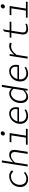

<svg xmlns="http://www.w3.org/2000/svg" viewBox="2290 -3092 815 5436"><g transform="rotate(-90 2698.0 -374.5)"><path d="M345.2 13.2Q244.1 13.2 182.6 -46.1Q121.1 -105.5 121.1 -209Q121.1 -280.8 147 -340.6Q172.9 -400.4 216.3 -439.7Q259.8 -479 315.9 -500.5Q372.1 -522 433.1 -522Q531.7 -522 594.2 -444.8L557.1 -405.8Q499.5 -473.1 425.8 -473.1Q357.9 -473.1 302.2 -440.2Q246.6 -407.2 214.4 -348.6Q182.1 -290 182.1 -217.8Q182.1 -134.8 228.5 -85.4Q274.9 -36.1 356 -36.1Q437 -36.1 524.9 -106.9L546.9 -68.8Q451.2 13.2 345.2 13.2Z M700.7 0 815.4 -729H873.5L844.7 -543L821.8 -412.1Q877 -465.8 926.3 -493.9Q975.6 -522 1028.8 -522Q1115.7 -522 1149.2 -471.4Q1182.6 -420.9 1166.5 -317.9L1116.7 0H1058.6L1106.4 -310.1Q1120.1 -392.1 1095.9 -431.6Q1071.8 -471.2 1005.4 -471.2Q960 -471.2 918.5 -446.3Q877 -421.4 814.5 -361.8L758.8 0Z M1629.4 -644Q1607.4 -644 1592.8 -658.2Q1578.1 -672.4 1578.1 -693.8Q1578.1 -723.1 1599.1 -742.7Q1620.1 -762.2 1647.5 -762.2Q1668.9 -762.2 1683.1 -747.6Q1697.3 -732.9 1697.3 -710Q1697.3 -682.6 1676.5 -663.3Q1655.8 -644 1629.4 -644ZM1314.5 0 1322.3 -48.8H1518.1L1582 -460.9H1386.2L1395 -509.8H1648.4L1575.2 -48.8H1772.5L1764.2 0Z M2127 13.2Q2030.8 13.2 1969.7 -47.6Q1908.7 -108.4 1908.7 -211.9Q1908.7 -280.3 1934.6 -339.6Q1960.4 -398.9 2002 -438.2Q2043.5 -477.5 2095 -499.8Q2146.5 -522 2198.7 -522Q2285.6 -522 2333.7 -470.2Q2381.8 -418.5 2381.8 -329.1Q2381.8 -283.2 2368.7 -244.1H1971.7Q1959 -152.3 2005.9 -94.7Q2052.7 -37.1 2141.6 -37.1Q2223.1 -37.1 2304.7 -88.9L2319.8 -46.9Q2273.4 -19 2228.3 -2.9Q2183.1 13.2 2127 13.2ZM1979 -289.1H2323.7Q2337.9 -378.4 2302.2 -426.8Q2266.6 -475.1 2190.9 -475.1Q2122.1 -475.1 2061.8 -424.1Q2001.5 -373 1979 -289.1Z M2673.3 13.2Q2590.8 13.2 2544.2 -41.7Q2497.6 -96.7 2497.6 -195.8Q2497.6 -268.6 2521.5 -331.1Q2545.4 -393.6 2584.2 -434.6Q2623 -475.6 2671.6 -498.8Q2720.2 -522 2770.5 -522Q2813.5 -522 2847.2 -504.4Q2880.9 -486.8 2913.6 -451.2L2927.2 -553.2L2955.6 -729H3012.2L2897.5 0H2849.6L2855.5 -74.2H2852.5Q2812 -36.1 2764.9 -11.5Q2717.8 13.2 2673.3 13.2ZM2690.4 -37.1Q2771 -37.1 2859.4 -127L2903.3 -400.9Q2844.2 -472.2 2770.5 -472.2Q2716.8 -472.2 2668.5 -438Q2620.1 -403.8 2589.8 -342.3Q2559.6 -280.8 2559.6 -207Q2559.6 -128.9 2593.8 -83Q2627.9 -37.1 2690.4 -37.1Z M3326.2 13.2Q3230 13.2 3168.9 -47.6Q3107.9 -108.4 3107.9 -211.9Q3107.9 -280.3 3133.8 -339.6Q3159.7 -398.9 3201.2 -438.2Q3242.7 -477.5 3294.2 -499.8Q3345.7 -522 3397.9 -522Q3484.9 -522 3533 -470.2Q3581.1 -418.5 3581.1 -329.1Q3581.1 -283.2 3567.9 -244.1H3170.9Q3158.2 -152.3 3205.1 -94.7Q3252 -37.1 3340.8 -37.1Q3422.4 -37.1 3503.9 -88.9L3519 -46.9Q3472.7 -19 3427.5 -2.9Q3382.3 13.2 3326.2 13.2ZM3178.2 -289.1H3522.9Q3537.1 -378.4 3501.5 -426.8Q3465.8 -475.1 3390.1 -475.1Q3321.3 -475.1 3261 -424.1Q3200.7 -373 3178.2 -289.1Z M3754.9 0 3835.4 -509.8H3884.8L3868.7 -383.8H3871.6Q3922.4 -447.8 3985.8 -484.9Q4049.3 -522 4117.7 -522Q4176.3 -522 4209.5 -501L4186.5 -449.2Q4161.6 -460.4 4144.8 -464.1Q4127.9 -467.8 4099.6 -467.8Q4038.6 -467.8 3980.5 -431.2Q3922.4 -394.5 3862.8 -313L3812.5 0Z M4590.3 13.2Q4541 13.2 4508.1 -1.7Q4475.1 -16.6 4460 -43.7Q4444.8 -70.8 4440.9 -108.4Q4437 -146 4445.3 -191.9L4488.3 -460.9H4346.2L4355.5 -509.8H4498L4522.5 -660.2L4584.5 -706.1L4554.2 -509.8H4804.2L4795.4 -460.9H4545.4L4503.4 -189.9Q4489.7 -112.8 4512.9 -75Q4536.1 -37.1 4609.4 -37.1Q4677.2 -37.1 4736.3 -62L4745.1 -19Q4661.6 13.2 4590.3 13.2Z M5227.1 -644Q5205.1 -644 5190.4 -658.2Q5175.8 -672.4 5175.8 -693.8Q5175.8 -723.1 5196.8 -742.7Q5217.8 -762.2 5245.1 -762.2Q5266.6 -762.2 5280.8 -747.6Q5294.9 -732.9 5294.9 -710Q5294.9 -682.6 5274.2 -663.3Q5253.4 -644 5227.1 -644ZM4912.1 0 4919.9 -48.8H5115.7L5179.7 -460.9H4983.9L4992.7 -509.8H5246.1L5172.9 -48.8H5370.1L5361.8 0Z"/></g></svg>

Font: Office Code Pro Light Italic
Style: Regular
Weight: 300
Italic angle: -9°
Designer: Nathan Rutzky & Paul D. Hunt
Foundry: Adobe Systems Incorporated
Version: Version 1.004;PS 001.004;hotconv 1.0.70;makeotf.lib2.5.58329